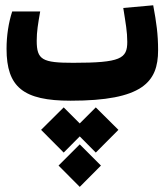

<svg xmlns="http://www.w3.org/2000/svg" viewBox="-20 -378 626 730"><path d="M248.5 4.9C521.5 4.9 581.1 -65.4 581.1 -187C581.1 -248 574.7 -292.5 562.5 -357.9L448.7 -347.7C458 -288.1 463.9 -257.3 463.9 -218.8C463.9 -155.3 439 -139.2 258.3 -139.2C141.1 -139.2 119.6 -150.4 119.6 -223.1C119.6 -258.3 124.5 -286.6 132.8 -334.5H26.4C12.7 -292.5 4.9 -242.7 4.9 -192.4C4.9 -46.4 68.8 4.9 248.5 4.9ZM344.2 30.3 283.2 91.3 222.2 30.3 136.2 115.7 222.2 202.1 283.2 140.6 344.2 202.1 430.2 115.7ZM283.2 170.9 202.6 251.5 283.2 332.5 363.8 251.5Z"/></svg>

Font: Cascadia Mono NF
Style: Bold
Weight: 700
Monospace: yes
Designer: Aaron Bell
Foundry: Saja Typeworks
Version: Version 2404.023